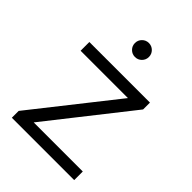

<svg xmlns="http://www.w3.org/2000/svg" viewBox="-210 -829 932 932"><g transform="rotate(45 255.5 -363.5)"><path d="M470 -59V0H42V-47L373 -466H48V-526H464V-479L133 -59ZM208 -679Q208 -699 222 -713Q236 -727 256 -727Q276 -727 290 -713Q304 -699 304 -679Q304 -659 290 -645Q276 -631 256 -631Q236 -631 222 -645Q208 -659 208 -679Z"/></g></svg>

Font: Montserrat-Regular
Style: Regular
Weight: 400
Version: Version 7.200